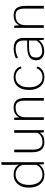

<svg xmlns="http://www.w3.org/2000/svg" viewBox="1288 -2090 811 3427"><g transform="rotate(-90 1693.5 -376.5)"><path d="M285.6 9.8Q215.8 9.8 164.8 -24.2Q113.8 -58.1 86.2 -120.4Q58.6 -182.6 58.6 -267.6Q58.6 -350.6 86.9 -411.4Q115.2 -472.2 167.5 -505.1Q219.7 -538.1 291.5 -538.1Q355.5 -538.1 401.1 -512.5Q446.8 -486.8 468.3 -441.4L464.4 -576.2V-752L512.2 -761.7V0H474.6L470.2 -85.9Q444.8 -41 396 -15.6Q347.2 9.8 285.6 9.8ZM285.6 -24.4Q348.6 -24.4 396.7 -54.4Q444.8 -84.5 464.8 -135.7V-380.9Q440.9 -443.4 395.5 -473.6Q350.1 -503.9 292 -503.9Q249 -503.9 214.8 -487.5Q180.7 -471.2 156.5 -440.2Q132.3 -409.2 119.4 -365.5Q106.4 -321.8 106.4 -267.1Q106.4 -192.9 128.2 -138.2Q149.9 -83.5 190.2 -54Q230.5 -24.4 285.6 -24.4Z M871.6 9.8Q783.2 9.8 736.3 -42.5Q689.5 -94.7 689.5 -206.1V-528.3H737.3V-181.2Q737.3 -133.8 751 -98.6Q764.6 -63.5 794.4 -43.9Q824.2 -24.4 872.1 -24.4Q918 -24.4 949.7 -36.6Q981.4 -48.8 1002.4 -69.3Q1023.4 -89.8 1037.1 -114.7V-528.3H1084.5V0H1043.9L1038.1 -72.3Q1011.2 -27.8 972.7 -9Q934.1 9.8 871.6 9.8Z M1266.1 0V-528.3H1305.2L1312 -438.5Q1333 -482.9 1375.7 -510.5Q1418.5 -538.1 1489.3 -538.1Q1577.6 -538.1 1617.9 -486.3Q1658.2 -434.6 1658.2 -322.8V0H1610.4V-347.2Q1610.8 -395 1599.9 -430.2Q1588.9 -465.3 1562.3 -484.6Q1535.6 -503.9 1487.8 -503.9Q1435.1 -503.9 1400.9 -488.3Q1366.7 -472.7 1347.9 -446.8Q1329.1 -420.9 1321.5 -389.6Q1314 -358.4 1314 -327.1V0Z M2032.7 9.8Q1960.9 9.8 1909.2 -23.7Q1857.4 -57.1 1829.6 -118.7Q1801.8 -180.2 1801.8 -264.2Q1801.8 -348.6 1829.6 -409.9Q1857.4 -471.2 1909.2 -504.6Q1960.9 -538.1 2032.7 -538.1Q2079.6 -538.1 2118.4 -522.7Q2157.2 -507.3 2184.1 -479Q2210.9 -450.7 2220.7 -411.6L2193.8 -400.4H2186Q2172.4 -448.2 2129.9 -476.3Q2087.4 -504.4 2032.7 -504.4Q1975.1 -504.4 1934.1 -475.1Q1893.1 -445.8 1871.3 -391.8Q1849.6 -337.9 1849.6 -264.2Q1849.6 -190.4 1871.3 -136.5Q1893.1 -82.5 1934.1 -53.2Q1975.1 -23.9 2032.7 -23.9Q2086.9 -23.9 2129.6 -52Q2172.4 -80.1 2186 -127.4H2195.3L2220.7 -116.7Q2211.4 -78.1 2184.6 -49.8Q2157.7 -21.5 2118.7 -5.9Q2079.6 9.8 2032.7 9.8Z M2490.7 6.8Q2419.9 6.8 2375.5 -30.8Q2331.1 -68.4 2331.1 -134.8Q2331.1 -174.8 2344.5 -205.1Q2357.9 -235.4 2387.2 -255.6Q2416.5 -275.9 2463.4 -286.1Q2510.3 -296.4 2576.7 -296.4H2683.6V-367.2Q2683.6 -433.1 2647.5 -468Q2611.3 -502.9 2540.5 -502.9Q2500 -502.9 2457 -492.2Q2414.1 -481.4 2379.9 -460.9L2361.8 -495.6Q2380.9 -506.8 2410.9 -516.4Q2440.9 -525.9 2474.6 -532Q2508.3 -538.1 2538.1 -538.1Q2596.2 -538.1 2639.4 -521.5Q2682.6 -504.9 2706.5 -465.6Q2730.5 -426.3 2730.5 -357.9V-0.5H2696.3L2688.5 -87.9Q2655.8 -45.9 2621.6 -25.6Q2587.4 -5.4 2554 0.7Q2520.5 6.8 2490.7 6.8ZM2493.2 -28.8Q2543 -28.8 2590.3 -47.4Q2637.7 -65.9 2683.6 -127.9V-264.2H2582Q2496.1 -264.2 2452.4 -249.3Q2408.7 -234.4 2394 -205.8Q2379.4 -177.2 2379.4 -135.3Q2379.4 -80.6 2413.3 -54.7Q2447.3 -28.8 2493.2 -28.8Z M2909.7 0V-528.3H2948.7L2955.6 -438.5Q2976.6 -482.9 3019.3 -510.5Q3062 -538.1 3132.8 -538.1Q3221.2 -538.1 3261.5 -486.3Q3301.8 -434.6 3301.8 -322.8V0H3253.9V-347.2Q3254.4 -395 3243.4 -430.2Q3232.4 -465.3 3205.8 -484.6Q3179.2 -503.9 3131.3 -503.9Q3078.6 -503.9 3044.4 -488.3Q3010.3 -472.7 2991.5 -446.8Q2972.7 -420.9 2965.1 -389.6Q2957.5 -358.4 2957.5 -327.1V0Z"/></g></svg>

Font: Comme Thin
Style: Regular
Weight: 250
Version: Version 1.000;gftools[0.9.27]